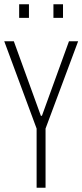

<svg xmlns="http://www.w3.org/2000/svg" viewBox="-20 -882 387 902"><path d="M152 0V-278L0 -688H45L172 -338H177L304 -688H347L194 -278V0ZM70 -798V-862H116V-798ZM231 -798V-862H276V-798Z"/></svg>

Font: Saira ExtraCondensed ExtraLight
Style: Regular
Weight: 250
Width: 2
Designer: Hector Gatti with collaboration of the Omnibus-Type team
Foundry: Omnibus-Type
Version: Version 1.101